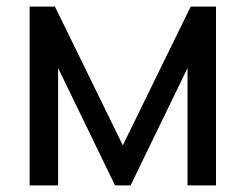

<svg xmlns="http://www.w3.org/2000/svg" viewBox="-20 -560 742 580"><path d="M69.5 0V-540H146L351 -121L556 -540H632.5V0H546.5V-354.5L374.5 0H327.5L155.5 -354.5V0Z"/></svg>

Font: Cns Manrope Med
Style: Regular
Weight: 500
Designer: Mikhail Sharanda
Foundry: Mikhail Sharanda
Version: Version 4.504